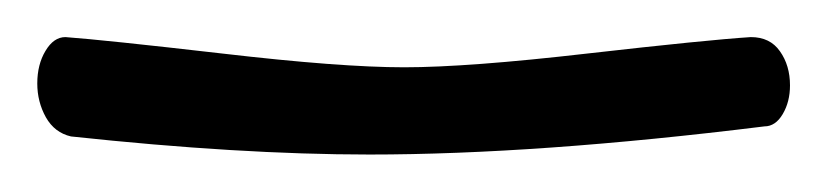

<svg xmlns="http://www.w3.org/2000/svg" viewBox="-20 66 444 103"><path d="M18.1 139.2Q9.3 137.2 4.6 128.9Q0 120.6 0 110.8Q0 100.6 4.4 93.3Q8.8 85.9 15.1 85.9Q35.6 87.4 99.1 94.7Q162.6 102.1 196.8 102.1Q231 102.1 295.2 94.7Q359.4 87.4 382.8 85.9Q393.1 85.9 398.4 93.5Q403.8 101.1 403.8 111.8Q403.8 120.6 399.9 127.2Q396 133.8 390.1 133.8Q268.1 148.9 178.2 148.9Q108.4 148.9 18.1 139.2Z"/></svg>

Font: Zhizn
Style: Regular
Weight: 400
Designer: Peter Zharnov
Foundry: Peter Zharnov
Version: Version 1.000